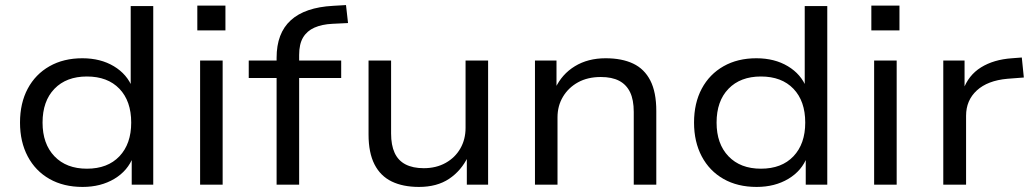

<svg xmlns="http://www.w3.org/2000/svg" viewBox="-20 -729 4076 758"><path d="M306 9Q231 9 175.5 -22.5Q120 -54 89.5 -111.5Q59 -169 59 -245Q59 -322 89.5 -379Q120 -436 175.5 -467.5Q231 -499 305 -499Q377 -499 429.5 -467.5Q482 -436 503 -382H496V-705H585V0H500V-111H506Q485 -55 431.5 -23Q378 9 306 9ZM323 -63Q405 -63 451.5 -112Q498 -161 498 -245Q498 -330 451.5 -378.5Q405 -427 323 -427Q242 -427 195 -378.5Q148 -330 148 -245Q148 -161 195 -112Q242 -63 323 -63Z M759 -609V-707H870V-609ZM770 0V-490H859V0Z M1072 0V-421H962V-490H1094L1072 -469V-501Q1072 -598 1128 -649Q1184 -700 1295 -706L1346 -709L1354 -638L1292 -635Q1251 -633 1221.5 -620Q1192 -607 1176.5 -581Q1161 -555 1161 -512V-476L1145 -490H1327V-421H1161V0Z M1634 9Q1571 9 1526.5 -12.5Q1482 -34 1458.5 -80Q1435 -126 1435 -198V-490H1524V-202Q1524 -156 1538 -125.5Q1552 -95 1581 -80Q1610 -65 1653 -65Q1702 -65 1739.5 -86Q1777 -107 1797.5 -143Q1818 -179 1818 -224V-490H1907V0H1823V-111H1828Q1801 -55 1753 -23Q1705 9 1634 9Z M2092 0V-490H2177V-380H2172Q2198 -436 2249.5 -467.5Q2301 -499 2371 -499Q2435 -499 2479.5 -478Q2524 -457 2547.5 -411Q2571 -365 2571 -291V0H2482V-287Q2482 -335 2467.5 -365Q2453 -395 2424.5 -410Q2396 -425 2352 -425Q2300 -425 2262 -404Q2224 -383 2202.5 -347Q2181 -311 2181 -266V0Z M2967 9Q2892 9 2836.5 -22.5Q2781 -54 2750.5 -111.5Q2720 -169 2720 -245Q2720 -322 2750.5 -379Q2781 -436 2836.5 -467.5Q2892 -499 2966 -499Q3038 -499 3090.5 -467.5Q3143 -436 3164 -382H3157V-705H3246V0H3161V-111H3167Q3146 -55 3092.5 -23Q3039 9 2967 9ZM2984 -63Q3066 -63 3112.5 -112Q3159 -161 3159 -245Q3159 -330 3112.5 -378.5Q3066 -427 2984 -427Q2903 -427 2856 -378.5Q2809 -330 2809 -245Q2809 -161 2856 -112Q2903 -63 2984 -63Z M3420 -609V-707H3531V-609ZM3431 0V-490H3520V0Z M3704 0V-490H3788V-373H3782Q3803 -432 3853 -463Q3903 -494 3975 -499L4014 -502L4022 -423L3957 -418Q3879 -411 3836.5 -372Q3794 -333 3794 -272V0Z"/></svg>

Font: Nunito Sans 10pt SemiExpanded
Style: Regular
Weight: 400
Width: 6
Designer: Vernon Adams
Foundry: Vernon Adams
Version: Version 3.101;gftools[0.9.27]